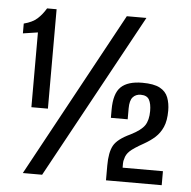

<svg xmlns="http://www.w3.org/2000/svg" viewBox="-46 -637 679 683"><g transform="rotate(5 293.0 -295.5)"><path d="M70 -236V-503L17 -495V-530Q48 -538 65 -553.5Q82 -569 95 -591H129V-236ZM60 0 380 -588H450L129 0ZM357 0V-53Q357 -100 370.5 -124.5Q384 -149 429 -170Q467 -189 479.5 -208Q492 -227 492 -259Q492 -285 484 -299.5Q476 -314 454 -314Q436 -314 425.5 -302Q415 -290 415 -262V-223H355V-252Q355 -310 379.5 -333.5Q404 -357 456 -357Q497 -357 518.5 -345.5Q540 -334 548 -313Q556 -292 556 -266Q556 -230 546 -207.5Q536 -185 519.5 -170Q503 -155 480 -142Q444 -122 431 -109.5Q418 -97 415 -82Q412 -74 412 -65.5Q412 -57 412 -50H556V0Z"/></g></svg>

Font: Alumni Sans Thin SemiBold
Style: Regular
Weight: 600
Version: Version 1.018